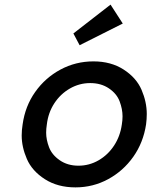

<svg xmlns="http://www.w3.org/2000/svg" viewBox="-20 -802 656 832"><path d="M307 10Q230 10 174.5 -25.5Q119 -61 96.5 -113Q74 -165 74 -215Q74 -238 78 -263Q89 -342 132.5 -403.5Q176 -465 242 -500.5Q308 -536 385 -536Q461 -536 516 -500.5Q571 -465 593.5 -412.5Q616 -360 616 -308Q616 -286 613 -263Q601 -184 557.5 -122.5Q514 -61 448.5 -25.5Q383 10 307 10ZM320 -84Q367 -84 407.5 -107.5Q448 -131 474.5 -171.5Q501 -212 508 -263Q511 -281 511 -298Q511 -329 498.5 -362.5Q486 -396 452 -419Q418 -442 371 -442Q324 -442 283 -418.5Q242 -395 215.5 -354.5Q189 -314 183 -263Q180 -244 180 -227Q180 -197 192.5 -164Q205 -131 239 -107.5Q273 -84 320 -84ZM325 -606 298 -657 459 -782 512 -700Z"/></svg>

Font: Lexend
Style: Italic
Weight: 400
Italic angle: -8.13011°
Designer: Bonnie Shaver-Troup, Thomas Jockin
Foundry: Lexend
Version: Version 1.007